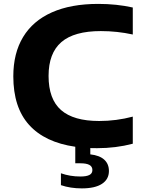

<svg xmlns="http://www.w3.org/2000/svg" viewBox="-20 -770 752 1010"><path d="M235.5 -370.5Q235.5 -248.5 301.2 -191Q367 -133.5 501.5 -133.5Q592 -133.5 678.5 -156.5V-14Q590 9.5 490.5 9.5Q466.5 9.5 455 9V42Q504 47.5 528.5 70Q553 92.5 553 129.5Q553 173 516.5 197Q480 221 410.5 221Q350.5 221 300.5 204V141.5Q348.5 158.5 403 158.5Q434.5 158.5 450.2 150.5Q466 142.5 466 124.5Q466 106 450.2 97.5Q434.5 89 403.5 89H376V2Q216 -21 133 -113Q50 -205 50 -368.5Q50 -490 101.5 -575.2Q153 -660.5 253 -705Q353 -749.5 497 -749.5Q593.5 -749.5 678.5 -730.5V-588.5Q596.5 -606.5 510.5 -606.5Q370 -606.5 302.8 -548.5Q235.5 -490.5 235.5 -370.5Z"/></svg>

Font: Encode Sans Expanded
Style: Bold
Weight: 700
Width: 7
Designer: Multiple Designers
Foundry: Impallari Type
Version: Version 2.000